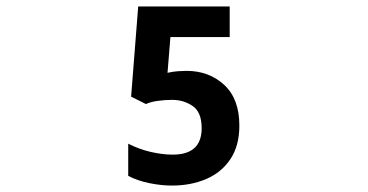

<svg xmlns="http://www.w3.org/2000/svg" viewBox="-20 -650 1142 596"><path d="M514 -74Q480 -74 443.5 -81.5Q407 -89 378 -104V-204Q411 -187 447.5 -178.5Q484 -170 516 -170Q606 -170 606 -252Q606 -302 578 -321Q550 -340 515 -340Q493 -340 470.5 -337Q448 -334 433 -327L387 -350L409 -630H693V-535H509L500 -424Q518 -428 533 -429Q548 -430 559 -430Q629 -430 676 -386.5Q723 -343 723 -260Q723 -198 695.5 -156.5Q668 -115 620.5 -94.5Q573 -74 514 -74Z"/></svg>

Font: Noto Sans Symbols 2
Style: Regular
Weight: 400
Designer: Monotype Design Team
Foundry: Monotype Imaging Inc.
Version: Version 2.008; ttfautohint (v1.8.4.7-5d5b)